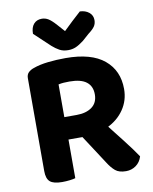

<svg xmlns="http://www.w3.org/2000/svg" viewBox="-93 -916 790 994"><g transform="rotate(-10 302.0 -419.0)"><path d="M222 -322H287Q337 -322 367.5 -344.5Q398 -367 398 -411Q398 -454 369 -476.5Q340 -499 280 -499Q263 -499 249 -498Q235 -497 222 -494ZM301 -204H71V-553Q71 -572 82 -583Q93 -594 111 -600Q144 -612 188.5 -617Q233 -622 281 -622Q416 -622 484 -565.5Q552 -509 552 -412Q552 -352 519.5 -304.5Q487 -257 430.5 -230.5Q374 -204 301 -204ZM273 -240 409 -272Q432 -240 456.5 -209Q481 -178 503.5 -149Q526 -120 544 -95.5Q562 -71 573 -54Q564 -24 541 -7.5Q518 9 489 9Q452 9 432.5 -7.5Q413 -24 396 -51ZM71 -261H223V-1Q214 2 194 4.5Q174 7 153 7Q108 7 89.5 -9Q71 -25 71 -65ZM303 -760Q326 -782 349.5 -804.5Q373 -827 396 -847Q425 -846 444 -830.5Q463 -815 463 -790Q463 -771 453.5 -757Q444 -743 420 -725L385 -694Q360 -675 342 -667.5Q324 -660 303 -660Q276 -660 257 -670.5Q238 -681 220 -697L137 -775Q137 -808 152.5 -826Q168 -844 195 -844Q213 -844 229 -834.5Q245 -825 269 -798Z"/></g></svg>

Font: Baloo Bhaijaan 2
Style: Bold
Weight: 700
Designer: Sanskriti Dholi, Noopur Datye and Ek Type
Foundry: Ek Type
Version: Version 1.701